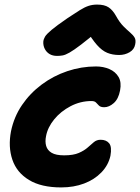

<svg xmlns="http://www.w3.org/2000/svg" viewBox="-20 -809 612 838"><path d="M247 9Q160 9 106.5 -23.5Q53 -56 34 -112Q15 -168 28 -236Q41 -299 76 -350.5Q111 -402 162 -440Q213 -478 274 -498.5Q335 -519 399 -519Q431 -519 457.5 -507.5Q484 -496 497.5 -473Q511 -450 504 -414Q497 -377 476.5 -359Q456 -341 435 -341Q419 -341 412 -348Q405 -355 399 -361.5Q393 -368 379 -368Q331 -368 288 -345.5Q245 -323 216.5 -288Q188 -253 181 -215Q176 -191 181.5 -172Q187 -153 205.5 -142Q224 -131 260 -131Q300 -131 324 -141.5Q348 -152 362.5 -165Q377 -178 389.5 -188.5Q402 -199 419 -199Q444 -199 456.5 -183.5Q469 -168 462 -129Q453 -88 422.5 -56.5Q392 -25 347 -8Q302 9 247 9ZM229 -565Q210 -565 196.5 -573Q183 -581 175.5 -595.5Q168 -610 169 -627Q170 -638 176.5 -649Q183 -660 205 -678.5Q227 -697 275 -730Q308 -752 329 -765Q350 -778 367 -783.5Q384 -789 404 -789Q436 -789 454 -777Q472 -765 486 -740Q502 -711 518.5 -694.5Q535 -678 548 -667Q561 -656 567.5 -645Q574 -634 570 -615Q566 -593 545.5 -581Q525 -569 500 -569Q471 -569 448 -578.5Q425 -588 403 -613Q381 -638 355 -682L416 -681Q365 -638 333.5 -614Q302 -590 283.5 -579.5Q265 -569 253 -567Q241 -565 229 -565Z"/></svg>

Font: Shantell Sans
Style: Bold Italic
Weight: 700
Italic angle: -11°
Designer: Stephen Nixon, Anya Danilova, Shantell Martin
Foundry: Arrow Type
Version: Version 1.011;[c5ecc13dd]